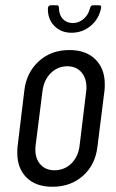

<svg xmlns="http://www.w3.org/2000/svg" viewBox="-20 -705 442 733"><path d="M46 -121Q46 -137 47 -145L73 -360Q81 -428 128 -471Q175 -514 245 -514Q308 -514 344 -478.5Q380 -443 380 -384Q380 -368 379 -360L352 -145Q344 -76 297 -34Q250 8 180 8Q117 8 81.5 -27Q46 -62 46 -121ZM284 -150 309 -356Q310 -362 310 -372Q310 -408 290 -430Q270 -452 237 -452Q200 -452 173.5 -425.5Q147 -399 142 -356L116 -150Q115 -144 115 -134Q115 -98 135 -76.5Q155 -55 188 -55Q226 -55 252.5 -81Q279 -107 284 -150ZM163 -675Q165 -685 174 -685H196Q205 -685 205 -675Q205 -649 219.5 -633Q234 -617 258 -617Q281 -617 299.5 -633Q318 -649 324 -675Q327 -685 336 -685H358Q368 -685 366 -675Q358 -633 326.5 -606.5Q295 -580 253 -580Q212 -580 186.5 -607Q161 -634 163 -675Z"/></svg>

Font: Barlow Condensed
Style: Italic
Weight: 400
Width: 3
Italic angle: -7°
Designer: Jeremy Tribby
Foundry: Tribby Type
Version: Version 1.408